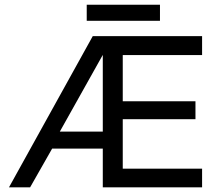

<svg xmlns="http://www.w3.org/2000/svg" viewBox="-20 -806 933 826"><path d="M353.1 -785.7V-716.4H668.2V-785.7ZM849.4 -650.5H379L18.6 0H109.5L204.4 -166.8H422.2V0H849.4V-80.4H508.1V-293.1H820.9V-370.4H508.1V-569H849.4ZM237.4 -239.9 422.2 -569.8V-239.9Z"/></svg>

Font: Overused Grotesk Light
Style: Regular
Weight: 300
Designer: RandomMaerks
Version: Version 0.005